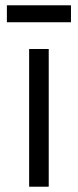

<svg xmlns="http://www.w3.org/2000/svg" viewBox="-20 -705 294 725"><path d="M6 -621H248V-685H6ZM90 0H164V-520H90Z"/></svg>

Font: Fixel Display Regular
Style: Regular
Weight: 400
Designer: AlfaBravo + MacPaw
Foundry: Kyrylo Tkachov, Marchela Mozhyna, Serhii Makarenko, Maria Weinstein, Zakhar Kryvoshyya
Version: Version 1.211